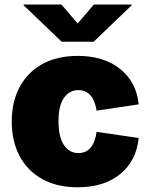

<svg xmlns="http://www.w3.org/2000/svg" viewBox="-20 -792 643 822"><path d="M312.5 9.8Q223.6 9.8 160.4 -25.6Q97.2 -61 63.7 -124.3Q30.3 -187.5 30.3 -271.5Q30.3 -355.5 63.7 -418.7Q97.2 -481.9 160.4 -517.3Q223.6 -552.7 312.5 -552.7Q425.3 -552.7 494.9 -496.3Q564.5 -439.9 573.7 -345.2L393.6 -318.4Q379.4 -406.2 315.4 -406.2Q276.9 -406.2 253.7 -373Q230.5 -339.8 230.5 -272.5Q230.5 -205.6 253.7 -171.1Q276.9 -136.7 315.4 -136.7Q380.9 -136.7 393.6 -227.5L573.7 -201.2Q564 -104 495.1 -47.1Q426.3 9.8 312.5 9.8ZM243.2 -772.5 312.5 -691.4 381.8 -772.5H543.9V-769.5L380.9 -613.3H244.1L81.1 -769.5V-772.5Z"/></svg>

Font: Inter Black
Style: Regular
Weight: 900
Designer: Rasmus Andersson
Foundry: rsms
Version: Version 4.000;git-a52131595